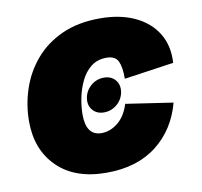

<svg xmlns="http://www.w3.org/2000/svg" viewBox="-67 -624 740 705"><g transform="rotate(-10 302.5 -272.0)"><path d="M275.9 9.8Q158.2 9.8 92.8 -54.7Q27.3 -119.1 27.3 -225.1Q27.3 -286.6 46.9 -345.2Q66.4 -403.8 106.2 -450.7Q146 -497.6 206.5 -525.1Q267.1 -552.7 348.6 -552.7Q423.8 -552.7 478.5 -527.1Q533.2 -501.5 561.5 -455.1Q589.8 -408.7 585.9 -345.2L400.9 -318.4Q401.4 -361.3 390.9 -383.8Q380.4 -406.2 347.7 -406.2Q313.5 -406.2 289.8 -387.5Q266.1 -368.7 252 -338.9Q237.8 -309.1 231.4 -276.4Q225.1 -243.7 225.1 -215.8Q225.1 -136.7 282.7 -136.7Q314.9 -136.7 343.8 -159.9Q372.6 -183.1 386.2 -227.5L562 -201.2Q536.1 -104 462.9 -47.1Q389.6 9.8 275.9 9.8ZM304.7 -210Q277.8 -210 262.5 -228Q247.1 -246.1 251.5 -272.9Q255.9 -299.8 277.1 -317.9Q298.3 -335.9 325.7 -335.9Q352.5 -335.9 367.9 -317.9Q383.3 -299.8 378.9 -272.9Q374.5 -246.1 353.3 -228Q332 -210 304.7 -210Z"/></g></svg>

Font: Inter Black
Style: Italic
Weight: 900
Italic angle: -9.39999°
Designer: Rasmus Andersson
Foundry: rsms
Version: Version 4.000;git-a52131595